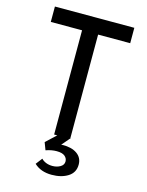

<svg xmlns="http://www.w3.org/2000/svg" viewBox="-138 -807 858 1121"><g transform="rotate(15 291.0 -246.0)"><path d="M337 -630V-5H339L337 -3V0H335L295 47Q298 46 303 46Q358 45 391 68Q424 91 424 133Q424 181 384.5 206Q345 231 286 231Q220 231 180 193L210 154Q221 166 238.5 173Q256 180 277 180Q304 180 324.5 168Q345 156 345 135Q345 116 329.5 103Q314 90 280 90Q249 90 215 102L198 57L259 0H240V-630H51V-723H531V-630Z"/></g></svg>

Font: Josefin Sans
Style: Regular
Weight: 400
Designer: Santiago Orozco
Foundry: Typemade
Version: Version 2.000